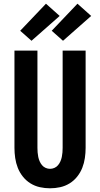

<svg xmlns="http://www.w3.org/2000/svg" viewBox="-20 -1008 540 1036"><path d="M250 8Q222 8 195 2Q168 -4 144.5 -18.5Q121 -33 103.5 -55Q86 -77 76 -102.5Q66 -128 62 -155.5Q58 -183 58 -210V-735H182V-210Q182 -198 183 -185.5Q184 -173 186.5 -161Q189 -149 194 -137.5Q199 -126 207 -116.5Q215 -107 226.5 -102Q238 -97 250 -97Q262 -97 273.5 -102Q285 -107 293 -116.5Q301 -126 306 -137.5Q311 -149 313.5 -161Q316 -173 317 -185.5Q318 -198 318 -210V-735H442V-210Q442 -183 438 -155.5Q434 -128 424 -102.5Q414 -77 396.5 -55Q379 -33 355.5 -18.5Q332 -4 305 2Q278 8 250 8ZM320 -788 259 -842 398 -988 472 -922ZM150 -788 89 -842 228 -988 302 -922Z"/></svg>

Font: Iosevka Term Curly Extrabold
Style: Regular
Weight: 800
Designer: Belleve Invis
Foundry: Belleve Invis
Version: Version 32.3.0